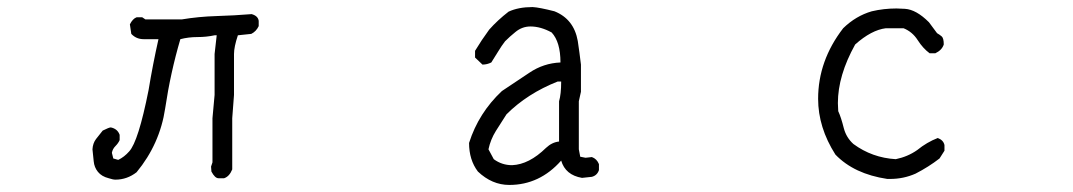

<svg xmlns="http://www.w3.org/2000/svg" viewBox="-20 -504 3040 544"><path d="M307 5Q300 5 288 1Q268 -4 257.5 -17Q247 -30 245.5 -47Q244 -64 242 -81Q243 -98 252 -110Q261 -122 271 -134Q289 -143 294 -143Q313 -139 319 -122V-107Q315 -98 307 -90Q299 -82 297 -71L301 -55L315 -51Q332 -59 346 -75Q372 -103 401 -249Q413 -322 429 -393H387Q366 -393 352 -408L348 -435Q356 -451 367 -455H383L392 -449H495Q543 -457 593.5 -458.5Q644 -460 693 -464Q711 -459 713 -445V-430Q706 -415 692 -408L654 -404Q643 -371 643 -351V-235L638 -169V-24Q630 -4 615 1H599Q589 1 579 -18L578 -32L582 -44V-169L588 -235V-351L594 -404H588Q565 -399 539.5 -399Q514 -399 491 -393Q463 -298 448 -197Q433 -96 367 -16Q340 5 307 5Z M1431 -36Q1479 -38 1527 -85Q1544 -101 1564 -103V-217Q1570 -237 1570 -273H1560Q1474 -239 1415 -180Q1400 -157 1385 -133Q1370 -109 1364 -81L1379 -53Q1402 -36 1431 -36ZM1423 20Q1374 20 1334 -18Q1309 -51 1309 -99Q1336 -184 1402 -246Q1440 -271 1480 -298Q1520 -325 1568 -327Q1568 -385 1543 -412Q1512 -429 1483 -429Q1459 -429 1440 -413Q1425 -401 1411 -387Q1401 -374 1392 -359Q1383 -344 1372 -327Q1360 -321 1347 -321L1326 -341V-360Q1344 -390 1366 -420Q1390 -447 1421 -471Q1449 -484 1489 -484Q1508 -483 1551 -472Q1606 -450 1617 -388Q1622 -355 1626 -321V-244L1620 -217V-81L1624 -60L1639 -57L1657 -59Q1671 -54 1677 -39V-22Q1672 -7 1657 -3L1629 0Q1582 -8 1570 -49Q1509 20 1423 20Z M2502 3H2494Q2400 -11 2347 -66Q2298 -143 2298 -224Q2298 -332 2369 -424Q2405 -459 2450 -472Q2484 -480 2520 -480L2544 -479Q2576 -477 2612 -441L2635 -410Q2642 -406 2648 -401Q2654 -396 2654 -378Q2649 -362 2630 -353H2614Q2595 -367 2580 -390.5Q2565 -414 2540 -424H2490Q2449 -419 2403 -378Q2354 -290 2354 -212L2355 -189Q2363 -172 2371 -140Q2378 -114 2398 -96Q2451 -57 2518 -53Q2552 -60 2579 -79Q2606 -101 2637 -113Q2653 -107 2656 -93V-77L2642 -55Q2611 -31 2574 -12Q2540 3 2502 3Z"/></svg>

Font: Yozai
Style: Regular
Weight: 400
Designer: LXGW / Y.OzVox
Foundry: LXGW / Y.OzVox
Version: Version 0.861;October 22, 2024